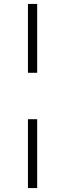

<svg xmlns="http://www.w3.org/2000/svg" viewBox="-20 -762 331 976"><path d="M122 -392V-742H169V-392ZM122 194V-156H169V194Z"/></svg>

Font: Montserrat Thin Light
Style: Regular
Weight: 300
Version: Version 9.000